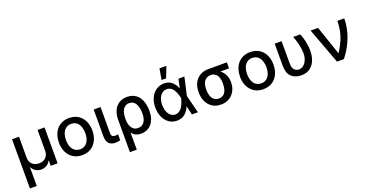

<svg xmlns="http://www.w3.org/2000/svg" viewBox="-37 -1658 5250 2742"><g transform="rotate(-20 2588.0 -287.0)"><path d="M71.4 -545.5H177.6V-226.2Q177.6 -195 188 -169.6Q198.5 -144.2 217.2 -126.4Q235.8 -108.7 261.7 -99.1Q287.6 -89.5 318.5 -89.5Q349.4 -89.5 375.2 -99.1Q400.9 -108.7 419.7 -126.6Q438.6 -144.5 449 -169.7Q459.5 -195 459.5 -226.2V-545.5H565.7V0H461.3V-79.9H457Q447.1 -59.7 432.4 -44Q417.6 -28.4 399.7 -17.8Q381.7 -7.1 361.2 -1.8Q340.6 3.6 318.5 3.6Q273.8 3.6 237.4 -17.8Q201 -39.1 179.7 -79.9H175.4V202.4H71.4Z M938.2 -552.6Q999.6 -552.6 1047.1 -530.9Q1094.5 -509.2 1126.8 -471.2Q1159.1 -433.2 1175.8 -381.6Q1192.5 -329.9 1192.5 -270.2Q1192.5 -231.9 1185.2 -196Q1177.9 -160.2 1163.5 -128.9Q1149.1 -97.7 1127.8 -71.9Q1106.5 -46.2 1078.3 -27.7Q1050.1 -9.2 1015.1 0.9Q980.1 11 938.2 11Q877.1 11 829.9 -10.7Q782.7 -32.3 750.2 -70.1Q717.7 -108 700.8 -159.4Q683.9 -210.9 683.9 -270.2Q683.9 -328.1 700.1 -379.4Q716.3 -430.8 748.2 -469.3Q780.2 -507.8 827.8 -530.2Q875.4 -552.6 938.2 -552.6ZM791.2 -270.6Q791.2 -247.5 794.6 -224.3Q797.9 -201 805.2 -179.7Q812.5 -158.4 824 -139.7Q835.6 -121.1 852.1 -107.4Q868.6 -93.8 890.1 -85.9Q911.6 -78.1 938.6 -78.1Q965.6 -78.1 986.7 -85.8Q1007.8 -93.4 1024.1 -106.9Q1040.5 -120.4 1052 -138.7Q1063.6 -157 1071 -178.4Q1078.5 -199.9 1081.9 -223.4Q1085.2 -246.8 1085.2 -270.6Q1085.2 -293.7 1081.9 -316.9Q1078.5 -340.2 1071.4 -361.7Q1064.3 -383.2 1052.7 -401.8Q1041.2 -420.5 1024.9 -434.3Q1008.5 -448.2 987 -456Q965.6 -463.8 938.6 -463.8Q911.9 -463.8 890.4 -456.1Q869 -448.5 852.6 -434.8Q836.3 -421.2 824.6 -402.9Q812.9 -384.6 805.6 -363.1Q798.3 -341.6 794.7 -318Q791.2 -294.4 791.2 -270.6Z M1312.1 -545.5H1416.9L1416.2 -147Q1416.9 -115.8 1432 -102.3Q1447.1 -88.8 1477.3 -88.8Q1489 -88.8 1500.9 -90.9Q1512.8 -93 1518.8 -94.5V-4.6Q1505.7 -0.4 1486.5 3.2Q1467.3 6.7 1441.8 6.7Q1383.9 6.7 1348.4 -26.6Q1312.1 -60.7 1312.1 -141Z M1819.6 -552.6Q1861.9 -552.6 1895.6 -541.5Q1929.3 -530.5 1955.4 -510.7Q1981.5 -490.8 2000.2 -463.4Q2018.8 -436.1 2030.7 -403.4Q2042.6 -370.7 2048.3 -334Q2054 -297.2 2054 -258.5V-248.6Q2054 -191.8 2038.7 -144.2Q2023.4 -96.6 1995 -62.3Q1966.6 -28.1 1926 -9.1Q1885.3 9.9 1834.2 9.9Q1786.2 9.9 1752.3 -7.1Q1718.4 -24.1 1694.2 -55.4L1695.3 203.1H1590.6V-282.7Q1590.6 -349.8 1607.6 -400.4Q1624.6 -451 1655.2 -484.9Q1685.7 -518.8 1727.6 -535.7Q1769.5 -552.6 1819.6 -552.6ZM1693.2 -279.1 1693.5 -236.5Q1694.2 -218.4 1697.4 -200.5Q1700.6 -182.5 1707 -165.5Q1713.4 -148.4 1723.2 -133.2Q1733 -117.9 1746.4 -105.5Q1773.8 -80.3 1821 -80.3Q1856.2 -80.3 1880.3 -95Q1904.5 -109.7 1919.2 -133.5Q1933.9 -157.3 1940.5 -187.5Q1947.1 -217.7 1947.1 -248.6V-258.5Q1947.1 -279.5 1945 -302.6Q1942.8 -325.6 1937.3 -347.8Q1931.8 -370 1922.6 -390.3Q1913.4 -410.5 1899 -425.6Q1884.6 -440.7 1864.7 -449.8Q1844.8 -458.8 1818.2 -458.8Q1794.4 -458.8 1775.7 -451Q1757.1 -443.2 1743.3 -430Q1729.4 -416.9 1719.8 -399.1Q1710.2 -381.4 1704.4 -361.3Q1698.5 -341.3 1695.8 -320.3Q1693.2 -299.4 1693.2 -279.1Z M2148.8 -272.7Q2148.8 -356.9 2179 -418.3Q2193.9 -449.9 2215 -474.8Q2236.2 -499.6 2262.1 -517Q2288 -534.4 2318.4 -543.5Q2348.7 -552.6 2382.1 -552.6Q2454.2 -552.6 2500 -513.1Q2545.8 -473.7 2570.7 -410.5H2571.7L2600.5 -545.5H2691.1L2628.9 -272.7L2698.2 0H2607.2L2575.6 -133.2H2573.9Q2547.9 -70 2500.4 -29.1Q2473.7 -6.4 2442.8 2.5Q2411.9 11.4 2377.5 11.4Q2343 11.4 2313.4 2Q2283.7 -7.5 2257.8 -25.9Q2232.2 -44 2212 -69.4Q2191.8 -94.8 2177.7 -126.2Q2163.7 -157.7 2156.2 -194.6Q2148.8 -231.5 2148.8 -272.7ZM2384.9 -79.9Q2409.1 -79.9 2428.8 -88.8Q2448.5 -97.7 2464.3 -112.6Q2480.1 -127.5 2492.4 -146.8Q2504.6 -166.2 2514 -187.5Q2523.4 -208.8 2530.2 -230.5Q2536.9 -252.1 2541.9 -271.3L2542.3 -272.7L2541.9 -274.1Q2536.9 -294 2530.7 -315.5Q2524.5 -337 2516 -358Q2507.5 -378.9 2495.9 -397.9Q2484.4 -416.9 2469.3 -431.1Q2454.2 -445.3 2434.7 -453.8Q2415.1 -462.4 2390.3 -462.4Q2359.7 -462.4 2334.5 -448.3Q2309.3 -434.3 2291.4 -409.1Q2273.4 -383.9 2263.5 -348.9Q2253.6 -313.9 2253.6 -272Q2253.6 -230.8 2263 -195.7Q2272.4 -160.5 2289.8 -134.8Q2307.2 -109 2331.3 -94.5Q2355.5 -79.9 2384.9 -79.9ZM2367.5 -610.1 2396.3 -777H2501.8L2436.1 -610.1Z M2805 -269.9Q2805 -324.6 2821.2 -371.8Q2837.4 -419 2868.3 -453.8Q2899.1 -488.6 2944.4 -508.5Q2989.7 -528.4 3047.9 -528.4H3329.9V-436.8H3197.4Q3218.4 -421.5 3235.4 -401.3Q3252.5 -381 3264.6 -357.1Q3276.6 -333.1 3283 -305.8Q3289.4 -278.4 3289.4 -248.6V-238.6Q3289.4 -206.3 3282.5 -175.4Q3275.6 -144.5 3261.9 -117Q3248.2 -89.5 3227.6 -66.1Q3207 -42.6 3179.3 -24.9Q3125.4 9.9 3049.4 9.9Q3010.7 9.9 2977.8 1.2Q2945 -7.5 2917.3 -25.6Q2890.3 -43.3 2869.3 -67.6Q2848.4 -92 2834.2 -121.8Q2820 -151.6 2812.5 -186.1Q2805 -220.5 2805 -258.5ZM3049.4 -81.7Q3073.9 -81.7 3092.5 -89Q3111.2 -96.2 3125 -109Q3138.8 -121.8 3148.3 -139Q3157.7 -156.2 3163.4 -176Q3169 -195.7 3171.5 -216.8Q3174 -237.9 3174 -258.5V-269.9Q3174 -290.1 3171.3 -310.4Q3168.7 -330.6 3162.8 -349.1Q3157 -367.5 3147.4 -383.7Q3137.8 -399.9 3123.8 -411.6Q3109.7 -423.3 3090.9 -430Q3072.1 -436.8 3047.9 -436.8Q3012.8 -436.8 2988.5 -422.6Q2964.1 -408.4 2949 -384.9Q2933.9 -361.5 2927.2 -331.5Q2920.5 -301.5 2920.5 -269.9V-258.5Q2920.5 -237.9 2922.9 -216.6Q2925.4 -195.3 2931.5 -175.8Q2937.5 -156.2 2947.3 -139Q2957 -121.8 2971.2 -109Q2985.4 -96.2 3004.8 -89Q3024.1 -81.7 3049.4 -81.7Z M3690.7 -552.6Q3752.1 -552.6 3799.5 -530.9Q3846.9 -509.2 3879.3 -471.2Q3911.6 -433.2 3928.3 -381.6Q3945 -329.9 3945 -270.2Q3945 -231.9 3937.7 -196Q3930.4 -160.2 3916 -128.9Q3901.6 -97.7 3880.3 -71.9Q3859 -46.2 3830.8 -27.7Q3802.6 -9.2 3767.6 0.9Q3732.6 11 3690.7 11Q3629.6 11 3582.4 -10.7Q3535.2 -32.3 3502.7 -70.1Q3470.2 -108 3453.3 -159.4Q3436.4 -210.9 3436.4 -270.2Q3436.4 -328.1 3452.6 -379.4Q3468.8 -430.8 3500.7 -469.3Q3532.7 -507.8 3580.3 -530.2Q3627.8 -552.6 3690.7 -552.6ZM3543.7 -270.6Q3543.7 -247.5 3547.1 -224.3Q3550.4 -201 3557.7 -179.7Q3565 -158.4 3576.5 -139.7Q3588.1 -121.1 3604.6 -107.4Q3621.1 -93.8 3642.6 -85.9Q3664.1 -78.1 3691.1 -78.1Q3718 -78.1 3739.2 -85.8Q3760.3 -93.4 3776.6 -106.9Q3793 -120.4 3804.5 -138.7Q3816.1 -157 3823.5 -178.4Q3831 -199.9 3834.3 -223.4Q3837.7 -246.8 3837.7 -270.6Q3837.7 -293.7 3834.3 -316.9Q3831 -340.2 3823.9 -361.7Q3816.8 -383.2 3805.2 -401.8Q3793.7 -420.5 3777.3 -434.3Q3761 -448.2 3739.5 -456Q3718 -463.8 3691.1 -463.8Q3664.4 -463.8 3642.9 -456.1Q3621.4 -448.5 3605.1 -434.8Q3588.8 -421.2 3577.1 -402.9Q3565.3 -384.6 3558.1 -363.1Q3550.8 -341.6 3547.2 -318Q3543.7 -294.4 3543.7 -270.6Z M4063.2 -545.5H4168V-207.4Q4168 -136.7 4197.1 -108.7Q4226.2 -80.6 4263.1 -80.6Q4304.7 -80.6 4336.6 -107.6Q4352.6 -121.1 4365.1 -139.2Q4377.5 -157.3 4386 -179Q4394.5 -200.6 4399.1 -225.5Q4403.8 -250.4 4403.8 -277Q4403.1 -310 4398.3 -344.5Q4393.5 -378.9 4385.5 -413.4Q4377.5 -447.8 4367 -481.2Q4356.5 -514.6 4344.8 -545.5H4449.9Q4461.3 -523.8 4471.6 -492.5Q4481.9 -461.3 4489.7 -425.6Q4497.5 -389.9 4502.1 -351.6Q4506.7 -313.2 4506.7 -277Q4506.7 -242.5 4501.4 -207.7Q4496.1 -172.9 4484 -140.6Q4471.9 -108.3 4452.2 -79.9Q4432.5 -51.5 4404.1 -29.8Q4351.6 9.9 4266.7 9.9Q4175.8 9.9 4119.7 -43Q4063.2 -96.2 4063.2 -208.8Z M4721.9 -545.5 4871.4 -109H4877.1Q4904.8 -153.1 4925.4 -191.9Q4946 -230.8 4961.1 -266.5Q4976.2 -302.2 4986.3 -336.1Q4996.4 -370 5002.7 -403.8Q5008.9 -437.5 5011.9 -472.5Q5014.9 -507.5 5016 -545.5H5120.7Q5120.4 -470.5 5105.8 -397.7Q5091.3 -324.9 5064.6 -256.2Q5038 -187.5 5000.5 -123Q4963.1 -58.6 4916.9 0H4811.8L4609 -545.5Z"/></g></svg>

Font: Inter P Medium
Style: Regular
Weight: 500
Designer: Rasmus Andersson
Foundry: rsms
Version: Version 3.018;git-588b23468